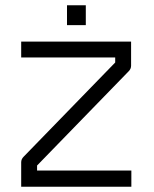

<svg xmlns="http://www.w3.org/2000/svg" viewBox="-20 -754 580 725"><path d="M233 -734H304V-659H233ZM475 -506Q475 -494 466 -485L120 -129V-110H476V-49H60V-141Q60 -153 69 -162L415 -518V-537H60V-597H475Z"/></svg>

Font: ibm3270
Style: Regular
Weight: 400
Monospace: yes
Version: Version 2.0.3